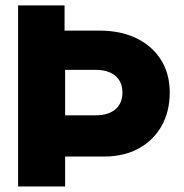

<svg xmlns="http://www.w3.org/2000/svg" viewBox="-20 -670 662 690"><path d="M45 -650.5H212V-560H338Q414 -560 470.8 -532.2Q527.5 -504.5 558.8 -454.5Q590 -404.5 590 -337.5Q590 -269.5 560.8 -217.5Q531.5 -165.5 478.5 -136.5Q425.5 -107.5 355 -107.5H214V0H45ZM214 -419V-255.5H323.5Q369 -255.5 394.5 -277Q420 -298.5 420 -337.5Q420 -376 394.5 -397.5Q369 -419 323.5 -419Z"/></svg>

Font: Overused Grotesk ExtraBold
Style: Regular
Weight: 800
Version: Version 0.004